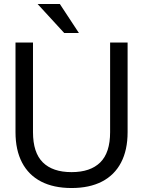

<svg xmlns="http://www.w3.org/2000/svg" viewBox="-20 -934 720 966"><path d="M58 -269V-720H146V-269Q146 -166 195.5 -117Q245 -68 340 -68Q435 -68 484.5 -117Q534 -166 534 -269V-720H622V-269Q622 -179 589 -116Q556 -53 493 -20.5Q430 12 340 12Q250 12 187 -20.5Q124 -53 91 -116Q58 -179 58 -269ZM303 -768 169 -914H281L377 -768Z"/></svg>

Font: Aspekta Variable
Style: Regular
Weight: 400
Designer: Ivo Dolenc
Version: Version 2.100